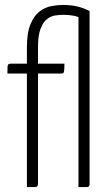

<svg xmlns="http://www.w3.org/2000/svg" viewBox="-20 -758 445 778"><path d="M89 0V-460H10Q10 -478 10.5 -486.5Q11 -495 14 -497.5Q17 -500 24 -500H89V-565Q89 -626 104 -661Q119 -696 141.5 -712.5Q164 -729 189.5 -733.5Q215 -738 235 -738Q268 -738 294.5 -731.5Q321 -725 343 -713L309 -684Q293 -692 274 -695Q255 -698 237 -698Q222 -698 204.5 -695.5Q187 -693 171 -681Q155 -669 144.5 -642Q134 -615 134 -567V-500H241Q241 -481 240 -472.5Q239 -464 236.5 -462Q234 -460 228 -460H134V-12Q134 -12 132.5 -6Q131 0 122 0ZM298 0V-704L343 -713V-12Q343 -12 342 -6Q341 0 331 0Q314 0 307 0Q300 0 299 0Q298 0 298 0Z"/></svg>

Font: Yanone Kaffeesatz Light
Style: Regular
Weight: 300
Designer: Yanone (Cyrillic: Daniel Pouzeot, Huerta Tipografica, and Cyreal)
Foundry: Yanone
Version: Version 2.003